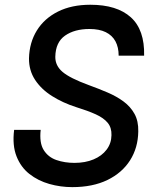

<svg xmlns="http://www.w3.org/2000/svg" viewBox="-20 -758 640 788"><path d="M276.5 10Q228.5 10 182.5 -3Q136.5 -16 101 -43.8Q65.5 -71.5 47.8 -116.5Q30 -161.5 38 -225H147Q141 -172 159.2 -142.5Q177.5 -113 211.5 -101.2Q245.5 -89.5 285.5 -89.5Q330 -89.5 364 -103.8Q398 -118 417.5 -143.8Q437 -169.5 437.5 -203Q438.5 -234 422 -254Q405.5 -274 373 -288.8Q340.5 -303.5 292 -318.5Q237.5 -336 193.5 -363.8Q149.5 -391.5 124 -430.2Q98.5 -469 99 -518.5Q100.5 -583 131.2 -632.8Q162 -682.5 218 -710.5Q274 -738.5 350.5 -738.5Q460 -738.5 517 -687Q574 -635.5 571.5 -529.5H467Q467 -564 453.8 -588.5Q440.5 -613 414 -626Q387.5 -639 347 -639Q286 -639 247 -611.8Q208 -584.5 207 -525Q206.5 -488.5 236.8 -462.8Q267 -437 345 -408.5Q385 -394 421.8 -378.2Q458.5 -362.5 487 -341.5Q515.5 -320.5 532 -290.8Q548.5 -261 547.5 -218.5Q546.5 -151.5 513.8 -100Q481 -48.5 420.8 -19.2Q360.5 10 276.5 10Z"/></svg>

Font: Spline Sans Mono Medium
Style: Italic
Weight: 500
Italic angle: -4°
Monospace: yes
Designer: Eben Sorkin, Mirko Velimirovic
Foundry: Sorkin Type
Version: Version 1.004